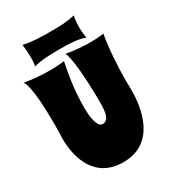

<svg xmlns="http://www.w3.org/2000/svg" viewBox="-180 -809 837 933"><g transform="rotate(-30 238.5 -342.5)"><path d="M463 -563C463 -563 434 -558 387 -558C352 -558 306 -561 254 -570C281 -519 282 -294 282 -294C282 -242 281 -184 241 -184C210 -184 202 -247 202 -295C202 -400 217 -479 230 -543C230 -543 197 -538 146 -538C108 -538 60 -541 8 -550C33 -515 37 -383 37 -305C37 -205 35 -255 35 -226C35 -104 80 27 236 27C418 27 444 -161 444 -257C444 -272 443 -288 443 -304C443 -402 451 -505 463 -563ZM382 -712C338 -700 287 -700 242 -700C194 -700 142 -701 95 -712C98 -688 100 -664 100 -640C100 -628 100 -603 95 -591C143 -604 203 -604 252 -604C287 -604 351 -602 382 -587C378 -607 376 -628 376 -649C376 -670 378 -691 382 -712Z"/></g></svg>

Font: Spicy Rice
Style: Regular
Weight: 400
Designer: Astigmatic (AOETI)
Foundry: Astigmatic (AOETI)
Version: Version 1.000